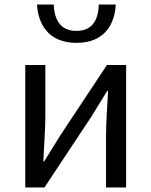

<svg xmlns="http://www.w3.org/2000/svg" viewBox="-20 -831 671 851"><path d="M92 0H177L383 -311C403 -344 434 -394 455 -428H459C455 -357 450 -284 450 -227V0H539V-543H454L248 -232C228 -199 197 -149 176 -116H172C175 -186 181 -259 181 -316V-543H92ZM319 -641C444 -641 489 -725 493 -811H418C416 -748 393 -694 319 -694C244 -694 221 -748 218 -811H144C149 -725 194 -641 319 -641Z"/></svg>

Font: Noto Sans JP Regular
Style: Regular
Weight: 400
Designer: Ryoko NISHIZUKA (kana & ideographs); Paul D. Hunt (Latin, Greek & Cyrillic); Wenlong ZHANG (bopomofo); Sandoll Communica
Foundry: Adobe Systems Incorporated
Version: Version 1.004;PS 1.004;hotconv 1.0.82;makeotf.lib2.5.63406